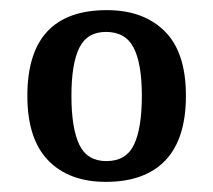

<svg xmlns="http://www.w3.org/2000/svg" viewBox="-20 -739 420 379"><path d="M189 -380Q116 -380 75 -422.5Q34 -465 34 -550Q34 -719 191 -719Q263 -719 305 -677.5Q347 -636 347 -550Q347 -465 306.5 -422.5Q266 -380 189 -380ZM190 -421Q229 -421 244.5 -453.5Q260 -486 260 -550Q260 -613 244 -644.5Q228 -676 189 -676Q152 -676 136.5 -644.5Q121 -613 121 -550Q121 -486 136.5 -453.5Q152 -421 190 -421Z"/></svg>

Font: Noto Serif Thai SemiCondensed Medium
Style: Regular
Weight: 500
Width: 4
Designer: Monotype Design Team
Foundry: Monotype Imaging Inc.
Version: Version 2.002; ttfautohint (v1.8.4.7-5d5b)